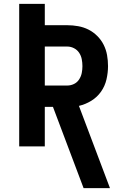

<svg xmlns="http://www.w3.org/2000/svg" viewBox="-20 -755 640 990"><path d="M411 215 253 -204H211V0H79V-735H211V-625H327Q355 -625 383 -620Q411 -615 436 -602.5Q461 -590 481.5 -569.5Q502 -549 514.5 -524Q527 -499 532 -471Q537 -443 537 -414Q537 -380 529 -345.5Q521 -311 501 -282.5Q481 -254 451 -235.5Q421 -217 387 -209L547 215ZM211 -314H327Q345 -314 361.5 -322Q378 -330 388 -345.5Q398 -361 401.5 -378.5Q405 -396 405 -414Q405 -432 401.5 -450Q398 -468 388 -483Q378 -498 361.5 -506.5Q345 -515 327 -515H211Z"/></svg>

Font: Iosevka SS04 XBd Ex
Style: Regular
Weight: 800
Width: 7
Monospace: yes
Designer: Belleve Invis
Foundry: Belleve Invis
Version: Version 19.0.0; ttfautohint (v1.8.4)